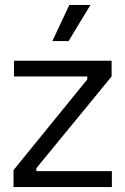

<svg xmlns="http://www.w3.org/2000/svg" viewBox="-20 -761 510 781"><path d="M35 0V-69L335 -438V-450H37V-514H434V-450L128 -77V-65H435V0ZM259 -594H193L262 -741H348Z"/></svg>

Font: Bricolage Grotesque 24pt Light
Style: Regular
Weight: 300
Designer: Mathieu Triay
Foundry: Atelier Triay
Version: Version 1.001;gftools[0.9.33.dev8+g029e19f]